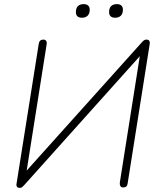

<svg xmlns="http://www.w3.org/2000/svg" viewBox="-20 -903 772 931"><path d="M76 8Q72 8 68.5 7Q65 6 63 3.5Q61 1 60 -2.5Q59 -6 60 -11L168 -691Q170 -702 175.5 -706.5Q181 -711 191 -711Q200 -711 204 -704.5Q208 -698 206 -687L104 -42H79L668 -698Q675 -706 679.5 -708.5Q684 -711 691 -711Q697 -711 700.5 -708.5Q704 -706 705.5 -701.5Q707 -697 706 -690L599 -14Q598 -4 592.5 1Q587 6 577 6Q568 6 564 -0.5Q560 -7 561 -18L663 -663H687L97 -5Q90 2 86.5 5Q83 8 76 8ZM538 -817Q524 -817 516.5 -824Q509 -831 509 -844Q509 -864 519 -873.5Q529 -883 547 -883Q561 -883 568.5 -876Q576 -869 576 -856Q576 -837 566 -827Q556 -817 538 -817ZM377 -817Q363 -817 355.5 -824Q348 -831 348 -844Q348 -864 358 -873.5Q368 -883 386 -883Q400 -883 407.5 -876Q415 -869 415 -856Q415 -837 405 -827Q395 -817 377 -817Z"/></svg>

Font: Nunito ExtraLight
Style: Italic
Weight: 200
Italic angle: -9°
Designer: Vernon Adams
Foundry: Vernon Adams
Version: Version 3.602